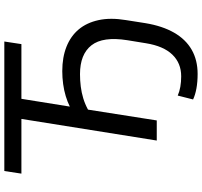

<svg xmlns="http://www.w3.org/2000/svg" viewBox="-43 -702 934 888"><g transform="rotate(-90 424.0 -258.0)"><path d="M526 189Q489 189 459 183.5Q429 178 408 168L426 97Q444 105 466.5 109Q489 113 515 113Q576 113 615.5 72Q655 31 668 -50L682 -136Q700 -249 658.5 -302Q617 -355 525 -355Q496 -355 468 -351.5Q440 -348 413.5 -340Q387 -332 361 -318L311 0H218L318 -626H65L77 -705H676L664 -626H411L375 -402Q397 -413 423.5 -421Q450 -429 479.5 -433Q509 -437 539 -437Q603 -437 652 -417.5Q701 -398 732 -361Q763 -324 775 -269Q787 -214 775 -142L761 -53Q748 26 717 80Q686 134 638 161.5Q590 189 526 189Z"/></g></svg>

Font: Nunito Sans 12pt Medium
Style: Italic
Weight: 500
Italic angle: -9°
Designer: Vernon Adams
Foundry: Vernon Adams
Version: Version 3.101;gftools[0.9.27]